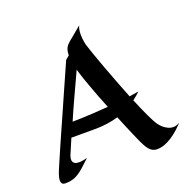

<svg xmlns="http://www.w3.org/2000/svg" viewBox="-143 -940 1092 1104"><g transform="rotate(-20 403.0 -387.5)"><path d="M647 -327.1Q637.2 -317.9 626 -308.3Q614.7 -298.8 602.1 -289.1Q614.3 -259.3 626.2 -232.2Q638.2 -205.1 648.7 -182.4Q659.2 -159.7 668.5 -142.6Q677.7 -125.5 685.1 -115.2Q695.3 -101.1 708 -90.3Q719.2 -81.1 734.1 -73.5Q749 -65.9 767.1 -65.9Q785.2 -65.9 806.2 -78.1Q788.6 -59.6 768.8 -41.7Q749 -23.9 727.3 -9.8Q705.6 4.4 682.4 13.2Q659.2 22 634.8 22Q616.2 22 600.6 11Q585 0 569.8 -27.8Q564.5 -36.6 555.7 -55.9Q546.9 -75.2 535.4 -101.8Q523.9 -128.4 510.3 -160.9Q496.6 -193.4 481.9 -229Q451.2 -219.7 415.3 -214.4Q379.4 -209 337.9 -209H193.8L153.8 -115.2Q150.4 -106 149.2 -96.4Q147.9 -86.9 150.9 -79.1Q153.8 -71.3 162.4 -66.2Q170.9 -61 188 -61Q197.8 -61 210 -63Q222.2 -64.9 237.8 -68.8Q210.4 -43 190.4 -24.9Q170.4 -6.8 152.3 4.4Q134.3 15.6 115.7 20.8Q97.2 25.9 73.2 25.9Q59.1 25.9 53 19Q46.9 12.2 46.9 0Q46.9 -15.6 54.9 -38.1Q63 -60.5 75.2 -87.9Q85.4 -112.8 115.2 -180.2Q127.9 -209 146 -250Q164.1 -291 189 -346.9Q213.9 -402.8 245.8 -475.6Q277.8 -548.3 318.8 -640.1L341.8 -659.2Q341.8 -674.3 344.2 -685.5Q346.7 -696.8 351.3 -705.3Q356 -713.9 362.3 -720.7Q368.7 -727.5 376 -733.9Q384.8 -741.2 397 -751Q417.5 -767.6 457 -800.8Q451.2 -789.6 449 -775.6Q446.8 -761.7 446.8 -748Q446.8 -733.9 448.2 -720.9Q449.7 -708 451.7 -698.2Q453.6 -686.5 457 -676.8Q462.4 -659.2 475.6 -621.1Q488.8 -583 507.1 -533.4Q525.4 -483.9 546.9 -427.7Q568.4 -371.6 589.8 -317.9Q604 -319.8 614.7 -321.8Q625.5 -323.7 632.8 -324.7Q641.1 -326.2 647 -327.1ZM356 -565.9Q321.3 -490.2 290.5 -424.1Q259.8 -357.9 231.9 -293Q297.4 -294.4 352.1 -297.4Q406.7 -300.3 451.2 -304.2Q435.5 -342.3 421.1 -380.1Q406.7 -418 394.3 -452.1Q381.8 -486.3 371.8 -515.6Q361.8 -544.9 356 -565.9Z"/></g></svg>

Font: Eagle Lake
Style: Regular
Weight: 400
Designer: Astigmatic (AOETI)
Foundry: Astigmatic (AOETI)
Version: Version 1.000